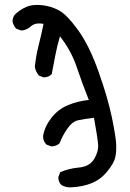

<svg xmlns="http://www.w3.org/2000/svg" viewBox="-20 -786 540 799"><path d="M280.3 -6.8Q256.8 -3.9 236.3 -15.6Q222.7 -27.3 222.7 -48.8L230.5 -69.3Q265.6 -85 309.1 -88.9Q352.5 -92.8 371.6 -124Q390.6 -155.3 388.2 -185.5Q385.7 -215.8 371.1 -295.9Q330.1 -291 305.2 -285.6Q280.3 -280.3 258.8 -248.5Q237.3 -216.8 228.5 -190.4Q214.8 -176.8 193.4 -176.8L172.9 -184.6Q159.2 -198.2 159.2 -219.7Q166 -259.8 193.8 -295.4Q221.7 -331.1 262.2 -348.1Q302.7 -365.2 349.6 -370.1Q322.3 -438.5 299.3 -506.8Q276.4 -575.2 229.5 -634.8Q217.8 -595.7 210.4 -556.6Q203.1 -517.6 195.3 -477.5Q183.6 -464.8 162.1 -463.9L141.6 -471.7Q127.9 -488.3 125 -508.8Q129.9 -554.7 141.1 -598.6Q152.3 -642.6 161.1 -686.5Q127.9 -693.4 108.4 -676.3Q88.9 -659.2 67.4 -659.2L46.9 -667Q36.1 -679.7 32.2 -696.3Q32.2 -711.9 41 -724.6Q62.5 -745.1 88.4 -756.8Q114.3 -768.6 153.3 -764.6Q192.4 -760.7 225.6 -742.7Q258.8 -724.6 305.7 -659.7Q352.5 -594.7 391.1 -484.9Q429.7 -375 445.8 -296.4Q461.9 -217.8 463.4 -187Q464.8 -156.2 460 -132.3Q455.1 -108.4 427.2 -73.7Q399.4 -39.1 361.8 -23.9Q324.2 -8.8 280.3 -6.8Z"/></svg>

Font: NaikaiFont
Style: Regular
Weight: 400
Version: Version 1.67